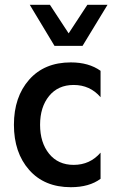

<svg xmlns="http://www.w3.org/2000/svg" viewBox="-20 -770 474 800"><path d="M207 -579 104 -750H188L266 -631L344 -750H428L324 -579ZM275 10Q165 10 101.5 -62Q38 -134 38 -250Q38 -366 101.5 -438Q165 -510 275 -510Q350 -510 399 -475V-365Q355 -416 287 -416Q222 -416 184.5 -370Q147 -324 147 -250Q147 -176 184.5 -129.5Q222 -83 287 -83Q355 -83 399 -134V-25Q352 10 275 10Z"/></svg>

Font: Orkney Medium
Style: Regular
Weight: 500
Designer: Samuel Oakes and Alfredo Marco Pradil
Foundry: Alfredo Marco Pradil
Version: 1.0; ttfautohint (v1.5)